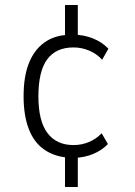

<svg xmlns="http://www.w3.org/2000/svg" viewBox="-20 -630 538 765"><path d="M239 115V-16L252 -2Q196 -6 155.5 -34.5Q115 -63 94.5 -116.5Q74 -170 74 -247Q74 -325 95 -378Q116 -431 156 -460Q196 -489 251 -491L239 -472V-610H290V-472L273 -492Q316 -491 351.5 -476.5Q387 -462 412 -436L387 -392Q365 -416 335 -428.5Q305 -441 273 -441Q203 -441 168 -393.5Q133 -346 133 -246Q133 -148 169 -100Q205 -52 273 -52Q305 -52 334 -64Q363 -76 385 -99L410 -56Q386 -31 351 -16.5Q316 -2 276 -1L290 -15V115Z"/></svg>

Font: Nunito Sans 10pt Condensed Light
Style: Regular
Weight: 300
Width: 3
Designer: Vernon Adams
Foundry: Vernon Adams
Version: Version 3.101;gftools[0.9.27]